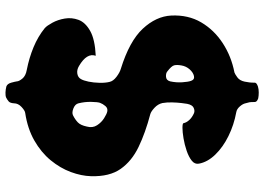

<svg xmlns="http://www.w3.org/2000/svg" viewBox="-158 -764 1010 735"><g transform="rotate(90 347.5 -397.0)"><path d="M655 -240Q654 -203 639 -162.5Q624 -122 594 -85.5Q564 -49 518.5 -23Q473 3 413 12Q404 13 390 26Q376 39 376 55Q375 70 368.5 75.5Q362 81 354 85Q347 88 334.5 87.5Q322 87 311 84Q301 80 297 65.5Q293 51 292 44Q292 36 281.5 23Q271 10 248 6Q202 -3 161 -20Q120 -37 88 -63Q79 -71 67.5 -92Q56 -113 51.5 -139.5Q47 -166 56.5 -192Q66 -218 98.5 -236.5Q131 -255 194 -258Q182 -224 233 -194Q248 -185 262.5 -187.5Q277 -190 283 -201Q289 -211 293 -230.5Q297 -250 297.5 -272.5Q298 -295 294 -311Q291 -325 274.5 -337.5Q258 -350 244 -354Q138 -387 90.5 -438Q43 -489 40 -547Q37 -612 66 -661.5Q95 -711 145.5 -744Q196 -777 258 -789Q264 -791 276.5 -800Q289 -809 293 -828Q295 -839 296 -846.5Q297 -854 297 -867Q297 -874 312 -879Q322 -882 334.5 -882Q347 -882 357 -880Q371 -875 371 -867Q371 -851 372 -846.5Q373 -842 376 -831Q378 -821 388 -809.5Q398 -798 410 -796Q459 -787 501.5 -766Q544 -745 572.5 -715.5Q601 -686 607 -653Q610 -637 595.5 -625.5Q581 -614 557.5 -606Q534 -598 510 -594Q486 -590 469.5 -590Q453 -590 452 -594Q450 -605 440 -616Q430 -627 414 -634Q405 -638 393.5 -633Q382 -628 378 -608Q377 -603 375 -586.5Q373 -570 372.5 -550Q372 -530 375 -513Q379 -496 393 -483Q407 -470 417 -467Q489 -448 543 -422Q597 -396 627 -353.5Q657 -311 655 -240ZM231 -586Q228 -569 230.5 -558.5Q233 -548 254 -532Q261 -526 274.5 -527Q288 -528 292 -543Q297 -566 295.5 -589Q294 -612 290 -623Q285 -637 271.5 -634Q258 -631 246 -617.5Q234 -604 231 -586ZM465 -224Q471 -246 460 -263Q449 -280 433 -290Q417 -300 408 -302Q395 -305 386.5 -295Q378 -285 374 -274Q371 -265 370.5 -240.5Q370 -216 376 -192Q379 -179 395.5 -172.5Q412 -166 422 -171Q438 -179 449 -189.5Q460 -200 465 -224Z"/></g></svg>

Font: Potta One
Style: Regular
Weight: 400
Designer: 108,108go
Foundry: Font Zone 108
Version: Version 1.000